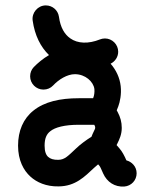

<svg xmlns="http://www.w3.org/2000/svg" viewBox="-20 -681 561 706"><path d="M347.7 -536.1C305.2 -519 265.6 -520.5 238.3 -540C217.8 -554.2 202.1 -579.6 196.8 -619.1C193.4 -643.1 173.3 -661.1 148.4 -661.1C119.1 -661.1 96.2 -634.3 100.1 -605.5C107.9 -550.3 129.4 -508.3 160.2 -478.5C137.7 -465.3 118.2 -448.7 104 -434.1C95.7 -425.3 90.8 -413.6 90.8 -400.4C90.8 -373.5 112.8 -351.6 139.6 -351.6C153.8 -351.6 166 -356.9 175.3 -366.7C195.8 -388.7 227.1 -408.2 255.4 -408.2C293.5 -408.2 323.7 -380.9 327.1 -353.5C328.1 -342.3 326.2 -330.6 324.2 -325.2L322.3 -319.8H269.5C201.2 -319.8 143.6 -307.1 103 -274.4C65.4 -244.6 46.4 -199.7 46.4 -145.5C46.4 -91.3 66.9 -54.2 91.8 -31.7C114.7 -10.7 149.9 5.4 195.8 4.4C257.3 3.9 291 -31.2 326.7 -64.5L340.8 -76.7C342.3 -75.2 343.8 -73.7 345.2 -71.8C347.7 -69.3 352.1 -60.1 359.4 -43C373.5 -11.7 401.9 7.3 437 4.9C462.9 2.9 482.4 -18.1 482.4 -43.9C482.4 -69.3 463.9 -86.4 444.8 -91.3C437 -108.9 429.7 -123.5 418.5 -136.2L408.7 -147.5L411.1 -152.3C419.9 -169.9 427.7 -187.5 427.7 -210.9C427.7 -232.4 422.4 -250.5 413.1 -268.1L409.2 -275.4L415 -290C420.9 -305.7 427.2 -334.5 423.8 -364.3C420.4 -395 407.2 -423.3 386.7 -446.8C402.8 -454.6 414.6 -471.2 414.6 -490.7C414.6 -517.6 392.6 -539.6 365.7 -539.6C359.4 -539.6 352.5 -538.1 347.7 -536.1ZM144 -145.5C144 -172.4 151.4 -188 164.6 -198.2C182.1 -212.9 217.8 -222.2 269.5 -222.2H326.7C329.6 -216.8 330.1 -214.8 330.1 -210.9C330.1 -209 329.6 -207 324.2 -196.3C321.8 -191.4 318.8 -185.1 316.4 -178.2C295.9 -165.5 273.9 -148.9 260.3 -135.7C230 -107.4 218.3 -93.8 194.8 -93.3C176.3 -92.8 164.6 -97.2 157.2 -104C149.4 -110.8 144 -123.5 144 -145.5Z"/></svg>

Font: Velvelyne Book
Style: Bold
Weight: 700
Designer: Manon Van der Borght et Mariel Nils
Foundry: Velvetyne
Version: Version 1.070;Glyphs 3.3.1 (3343)